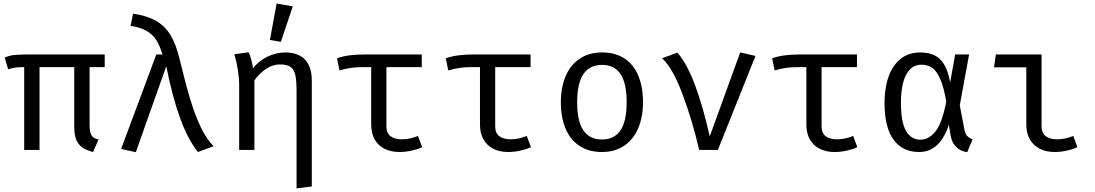

<svg xmlns="http://www.w3.org/2000/svg" viewBox="-20 -848 6194 1086"><path d="M572.3 -468.2H486.7V-140Q486.7 -112.8 491.5 -96.7Q496.4 -80.5 507.2 -71.8Q517.9 -63.1 537.4 -59L506.2 11.8Q466.7 1.5 443.6 -15.6Q420.5 -32.8 410.3 -60.3Q400 -87.7 400 -129.7V-468.2H203.6V0H116.9V-468.2Q82.1 -468.2 66.7 -465.9Q51.3 -463.6 26.2 -455.9L6.7 -522.1Q28.2 -532.3 54.6 -536.2Q81 -540 140 -540H572.3Z M899 -540Q883.6 -590.8 863.1 -622.6Q842.6 -654.4 808.2 -673.8Q773.8 -693.3 718.5 -702.1L732.8 -770.8Q812.8 -759 863.3 -729.7Q913.8 -700.5 945.1 -648.5Q976.4 -596.4 996.4 -511.3Q1028.7 -377.4 1056.2 -286.4Q1083.6 -195.4 1115.9 -128.2Q1148.2 -61 1188.2 -21L1099.5 11.8Q1043.1 -58.5 999.2 -178.2Q955.4 -297.9 920.5 -473.3L748.2 12.8L665.1 -5.6L864.1 -540Z M1743.6 -392.3V206.7L1657.4 217.4V-328.7Q1657.4 -389.2 1651 -421Q1644.6 -452.8 1624.9 -468.2Q1605.1 -483.6 1563.6 -483.6Q1521.5 -483.6 1482.6 -456.7Q1443.6 -429.7 1419 -393.3V0H1332.8V-363.1Q1332.8 -447.7 1305.6 -541L1386.2 -552.3Q1393.8 -539 1401.3 -510.5Q1408.7 -482.1 1410.8 -461.5Q1444.6 -504.6 1493.6 -527.9Q1542.6 -551.3 1591.8 -551.3Q1668.7 -551.3 1706.2 -510Q1743.6 -468.7 1743.6 -392.3ZM1506.7 -622.1 1544.6 -828.2 1635.9 -811.8 1568.7 -611.3Z M2367.7 -15.9Q2347.7 -5.1 2311 3.3Q2274.4 11.8 2239.5 11.8Q2190.8 11.8 2154.6 -6.7Q2118.5 -25.1 2099 -60Q2079.5 -94.9 2079.5 -143.1V-468.2H2033.3Q1994.9 -468.2 1968.2 -464.6Q1941.5 -461 1900 -449.7L1886.2 -518.5Q1920.5 -530.3 1958.7 -535.1Q1996.9 -540 2045.6 -540H2365.6V-468.2H2165.6V-133.3Q2165.6 -94.9 2189 -77.4Q2212.3 -60 2253.8 -60Q2296.9 -60 2344.1 -79Z M2983.1 -15.9Q2963.1 -5.1 2926.4 3.3Q2889.7 11.8 2854.9 11.8Q2806.2 11.8 2770 -6.7Q2733.8 -25.1 2714.4 -60Q2694.9 -94.9 2694.9 -143.1V-468.2H2648.7Q2610.3 -468.2 2583.6 -464.6Q2556.9 -461 2515.4 -449.7L2501.5 -518.5Q2535.9 -530.3 2574.1 -535.1Q2612.3 -540 2661 -540H2981V-468.2H2781V-133.3Q2781 -94.9 2804.4 -77.4Q2827.7 -60 2869.2 -60Q2912.3 -60 2959.5 -79Z M3616.9 -270.3Q3616.9 -186.7 3590 -123.1Q3563.1 -59.5 3510.8 -23.8Q3458.5 11.8 3384.6 11.8Q3309.7 11.8 3257.7 -22.8Q3205.6 -57.4 3179 -120.5Q3152.3 -183.6 3152.3 -269.2Q3152.3 -353.3 3179.2 -416.9Q3206.2 -480.5 3258.7 -515.9Q3311.3 -551.3 3385.6 -551.3Q3460.5 -551.3 3512.3 -517.2Q3564.1 -483.1 3590.5 -419.7Q3616.9 -356.4 3616.9 -270.3ZM3244.6 -269.2Q3244.6 -163.1 3279.5 -111Q3314.4 -59 3384.6 -59Q3454.9 -59 3489.7 -111Q3524.6 -163.1 3524.6 -270.3Q3524.6 -376.9 3489.7 -429Q3454.9 -481 3385.6 -481Q3315.4 -481 3280 -429Q3244.6 -376.9 3244.6 -269.2Z M3934.9 0Q3894.9 -170.8 3839.2 -318.5Q3783.6 -466.2 3724.6 -518.5L3811.8 -550.3Q3867.7 -485.6 3913.3 -361Q3959 -236.4 3994.4 -76.4L4166.7 -551.3L4253.3 -531.8L4040.5 0Z M4829.2 -15.9Q4809.2 -5.1 4772.6 3.3Q4735.9 11.8 4701 11.8Q4652.3 11.8 4616.2 -6.7Q4580 -25.1 4560.5 -60Q4541 -94.9 4541 -143.1V-468.2H4494.9Q4456.4 -468.2 4429.7 -464.6Q4403.1 -461 4361.5 -449.7L4347.7 -518.5Q4382.1 -530.3 4420.3 -535.1Q4458.5 -540 4507.2 -540H4827.2V-468.2H4627.2V-133.3Q4627.2 -94.9 4650.5 -77.4Q4673.8 -60 4715.4 -60Q4758.5 -60 4805.6 -79Z M5354.4 -382.1 5382.6 -540H5461.5L5408.7 -252.3L5435.4 -112.3Q5439.5 -91.3 5450 -79.5Q5460.5 -67.7 5481 -60L5450.8 12.8Q5369.7 0 5356.4 -84.6L5347.2 -142.6Q5295.9 11.8 5179 11.8Q5085.1 11.8 5034.1 -57.9Q4983.1 -127.7 4983.1 -265.1Q4983.1 -349.7 5005.9 -414.4Q5028.7 -479 5074.1 -515.1Q5119.5 -551.3 5184.6 -551.3Q5231.8 -551.3 5265.4 -535.4Q5299 -519.5 5321 -482.3Q5343.1 -445.1 5354.4 -382.1ZM5075.9 -265.1Q5075.9 -159.5 5103.8 -108.7Q5131.8 -57.9 5187.2 -57.9Q5232.8 -57.9 5270.8 -104.1Q5308.7 -150.3 5332.3 -273.8Q5318.5 -354.4 5298.7 -400Q5279 -445.6 5253.1 -463.8Q5227.2 -482.1 5191.3 -482.1Q5135.9 -482.1 5105.9 -426.2Q5075.9 -370.3 5075.9 -265.1Z M5785.1 -467.2H5602.6L5612.8 -540H5871.3V-133.3Q5871.3 -95.4 5895.1 -77.7Q5919 -60 5960.5 -60Q6003.6 -60 6050.8 -79L6073.8 -15.9Q6054.4 -5.1 6017.4 3.3Q5980.5 11.8 5945.6 11.8Q5897.4 11.8 5861 -6.7Q5824.6 -25.1 5804.9 -60Q5785.1 -94.9 5785.1 -143.1Z"/></svg>

Font: Fira Code Fixed
Style: Regular
Weight: 400
Monospace: yes
Designer: Carrois Corporate, Edenspiekermann AG, Nikita Prokopov
Foundry: Carrois Corporate, Edenspiekermann AG, Nikita Prokopov
Version: Version 5.002